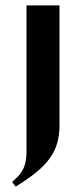

<svg xmlns="http://www.w3.org/2000/svg" viewBox="-20 -515 282 710"><path d="M200 -50Q200 -15 191.5 14.5Q183 44 163.5 71Q144 98 113 123Q82 148 38 175L25 158Q36 148 45.5 138.5Q55 129 62.5 116Q70 103 74 86Q78 69 78 44V-495H200Z"/></svg>

Font: Moniqa Black Heading
Style: Regular
Weight: 900
Designer: Rajesh Rajput
Foundry: Rajesh Rajput
Version: Version 1.000